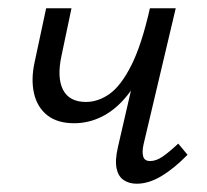

<svg xmlns="http://www.w3.org/2000/svg" viewBox="-20 -434 496 459"><path d="M157.3 -139.4Q117.2 -139.4 93.1 -158.4Q69 -177.5 61.4 -210.5Q53.7 -243.5 62.7 -285.1L90.3 -414.2H150.9L127.2 -301.6Q115.7 -248.8 130.6 -219.5Q145.5 -190.3 185.5 -190.3Q214.7 -190.3 241.9 -209.5Q269.1 -228.8 293.8 -277.5Q318.5 -326.3 338.4 -414.2H369.5Q354.6 -342.6 332.8 -290.7Q310.9 -238.7 283.7 -205.2Q256.5 -171.7 224.3 -155.5Q192.2 -139.4 157.3 -139.4ZM307 5.2Q288.9 5.2 276 -3.3Q263 -11.7 258.8 -31.1Q254.6 -50.5 261.9 -82.3L338.4 -414.2H400.1L323.2 -89Q319.2 -70.5 322.4 -59.8Q325.5 -49 339.1 -49Q353.5 -49 369.3 -60Q385.2 -71.1 406.1 -90.7L428.3 -64Q396.1 -31 365.7 -12.9Q335.4 5.2 307 5.2Z"/></svg>

Font: Ysabeau
Style: Bold Italic
Weight: 700
Italic angle: -12°
Designer: Christian Thalmann (Catharsis Fonts)
Version: Version 2.002